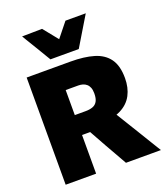

<svg xmlns="http://www.w3.org/2000/svg" viewBox="-170 -1083 1043 1200"><g transform="rotate(-20 352.0 -483.0)"><path d="M57.5 0Q57.5 -56.5 57.5 -109.8Q57.5 -163 57.5 -230.5V-474.5Q57.5 -544.5 57.5 -599.8Q57.5 -655 57.5 -713Q92 -713 140.2 -713Q188.5 -713 242.8 -713Q297 -713 349.5 -713Q440 -713 503.5 -694Q567 -675 600.5 -628.5Q634 -582 634 -500Q634 -436 608.8 -388Q583.5 -340 530 -313Q476.5 -286 392 -286L474.5 -354L563 -209.5Q583.5 -176 606.8 -138Q630 -100 652 -63.8Q674 -27.5 691 0H458.5Q436 -40 415.2 -76.5Q394.5 -113 374.5 -148L268 -339.5L389.5 -257H222.5V-389.5H332.5Q359.5 -389.5 379.5 -396.8Q399.5 -404 410.2 -422.8Q421 -441.5 421 -475.5Q421 -498.5 415 -513.8Q409 -529 398 -538.5Q387 -548 373 -552Q359 -556 343.5 -556H112L260 -680Q260 -621 260 -565.8Q260 -510.5 260 -441V-230.5Q260 -163 260 -109.8Q260 -56.5 260 0ZM236 -769Q206.5 -818.5 177 -867.5Q147.5 -916.5 118.5 -964L252 -966Q277 -935 302.2 -903.8Q327.5 -872.5 353 -840.5H308Q333 -872 358 -903Q383 -934 407 -964H542Q513 -916.5 483.8 -867.5Q454.5 -818.5 424.5 -769Z"/></g></svg>

Font: Commissioner Thin ExtraBold
Style: Regular
Weight: 800
Version: Version 1.000